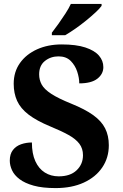

<svg xmlns="http://www.w3.org/2000/svg" viewBox="-20 -951 626 981"><path d="M264 10Q197 10 152 -2.5Q107 -15 80 -35.5Q53 -56 41.5 -81Q30 -106 30 -130Q30 -164 46 -184.5Q62 -205 88 -214Q114 -223 143 -223Q143 -166 160.5 -127.5Q178 -89 209 -69.5Q240 -50 280 -50Q339 -50 371.5 -81Q404 -112 404 -158Q404 -192 385.5 -216.5Q367 -241 330 -261.5Q293 -282 237 -305Q167 -334 126 -365.5Q85 -397 67.5 -435.5Q50 -474 50 -523Q50 -584 82 -629Q114 -674 169.5 -699Q225 -724 295 -724Q369 -724 416 -708.5Q463 -693 485.5 -667Q508 -641 508 -608Q508 -573 477.5 -549Q447 -525 385 -525Q385 -553 374.5 -585Q364 -617 341 -640Q318 -663 279 -663Q239 -663 209.5 -639.5Q180 -616 180 -571Q180 -543 193 -519Q206 -495 242 -471.5Q278 -448 345 -421Q414 -393 456 -363Q498 -333 517 -295.5Q536 -258 536 -209Q536 -145 502.5 -95.5Q469 -46 408 -18Q347 10 264 10ZM245 -784Q260 -803 278.5 -829Q297 -855 314.5 -882Q332 -909 342 -931H499V-921Q490 -908 468.5 -888Q447 -868 420 -846Q393 -824 365 -804.5Q337 -785 313 -771H245Z"/></svg>

Font: Noto Serif Tamil
Style: Regular
Weight: 400
Designer: Indian Type Foundry, Tom Grace, and the Monotype Design Team
Foundry: Monotype Imaging Inc.
Version: Version 2.003